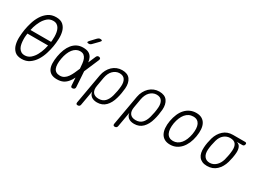

<svg xmlns="http://www.w3.org/2000/svg" viewBox="-27 -1648 3655 2690"><g transform="rotate(30 1800.0 -302.5)"><path d="M218 10Q144 10 105 -26.5Q66 -63 51 -119Q36 -175 39 -241Q42 -307 52 -367Q62 -425 82 -490.5Q102 -556 137 -611.5Q172 -667 224 -703.5Q276 -740 350 -740Q424 -740 463.5 -704Q503 -668 518 -613Q533 -558 530.5 -492.5Q528 -427 518 -369Q508 -309 487 -242Q466 -175 430.5 -119Q395 -63 343 -26.5Q291 10 218 10ZM230 -55Q283 -55 322.5 -89Q362 -123 388.5 -172Q415 -221 431 -275Q441 -310 447 -339H113Q111 -324 109 -307Q105 -274 106 -239.5Q107 -205 112.5 -172Q118 -139 132 -113Q146 -87 170 -71Q194 -55 230 -55ZM458 -404Q460 -414 461 -425Q464 -458 463.5 -492Q463 -526 457 -559Q451 -592 437 -618Q423 -644 399 -659.5Q375 -675 339 -675Q285 -675 246 -641Q207 -607 180.5 -558Q154 -509 138 -456Q130 -428 125 -404Z M968 -663Q958 -653 948.5 -649Q939 -645 927 -645Q904 -645 901 -654Q898 -663 915 -682L993 -765Q1003 -775 1013 -780Q1023 -785 1036 -785Q1061 -785 1064.5 -775Q1068 -765 1049 -746ZM1081 -32Q1082 -15 1074 -5Q1066 5 1049 9Q1032 12 1023 6Q1014 0 1013 -16L1005 -142Q984 -98 957 -66Q928 -30 888 -10Q848 10 788 10Q732 10 696.5 -10Q661 -30 643.5 -66.5Q626 -103 624.5 -154.5Q623 -206 634 -270Q645 -334 666 -387Q687 -440 718.5 -478.5Q750 -517 792.5 -538.5Q835 -560 889 -560Q949 -560 982 -541Q1015 -522 1032 -489Q1048 -458 1053 -415L1104 -534Q1111 -550 1122 -556Q1133 -562 1149 -559Q1165 -555 1169.5 -545Q1174 -535 1167 -518L1065 -279ZM996 -280V-283Q993 -324 989 -362Q985 -400 973.5 -429.5Q962 -459 939.5 -477Q917 -495 877 -495Q845 -495 816 -479Q787 -463 764 -433.5Q741 -404 724.5 -362.5Q708 -321 699 -270Q690 -219 691 -179Q692 -139 703.5 -111.5Q715 -84 739.5 -69.5Q764 -55 800 -55Q839 -55 868 -74Q897 -93 919 -124.5Q941 -156 959 -195.5Q977 -235 994 -275Z M1224 180Q1208 180 1202 172Q1196 164 1198 148L1284 -339Q1293 -388 1314.5 -428.5Q1336 -469 1367 -498.5Q1398 -528 1437.5 -544Q1477 -560 1522 -560Q1612 -560 1651.5 -505Q1691 -450 1684 -359Q1680 -318 1673 -275.5Q1666 -233 1654 -192Q1629 -99 1575 -44.5Q1521 10 1438 10Q1379 10 1344.5 -17Q1310 -44 1305 -91L1263 148Q1260 164 1250.5 172Q1241 180 1224 180ZM1431 -46Q1494 -46 1532.5 -84.5Q1571 -123 1590 -194Q1601 -234 1608.5 -275.5Q1616 -317 1619 -357Q1624 -424 1598 -464Q1572 -504 1511 -504Q1481 -504 1454 -491.5Q1427 -479 1405.5 -457.5Q1384 -436 1369.5 -405Q1355 -374 1348 -337L1323 -194Q1310 -123 1338.5 -84.5Q1367 -46 1431 -46Z M1824 180Q1808 180 1802 172Q1796 164 1798 148L1884 -339Q1893 -388 1914.5 -428.5Q1936 -469 1967 -498.5Q1998 -528 2037.5 -544Q2077 -560 2122 -560Q2212 -560 2251.5 -505Q2291 -450 2284 -359Q2280 -318 2273 -275.5Q2266 -233 2254 -192Q2229 -99 2175 -44.5Q2121 10 2038 10Q1979 10 1944.5 -17Q1910 -44 1905 -91L1863 148Q1860 164 1850.5 172Q1841 180 1824 180ZM2031 -46Q2094 -46 2132.5 -84.5Q2171 -123 2190 -194Q2201 -234 2208.5 -275.5Q2216 -317 2219 -357Q2224 -424 2198 -464Q2172 -504 2111 -504Q2081 -504 2054 -491.5Q2027 -479 2005.5 -457.5Q1984 -436 1969.5 -405Q1955 -374 1948 -337L1923 -194Q1910 -123 1938.5 -84.5Q1967 -46 2031 -46Z M2618 10Q2565 10 2528.5 -10.5Q2492 -31 2471.5 -68.5Q2451 -106 2446.5 -158.5Q2442 -211 2453 -275Q2465 -340 2487.5 -392.5Q2510 -445 2544 -482Q2578 -519 2622.5 -539.5Q2667 -560 2720 -560Q2774 -560 2810.5 -539.5Q2847 -519 2867 -482Q2887 -445 2891 -393Q2895 -341 2884 -277Q2873 -212 2849.5 -159Q2826 -106 2792 -68.5Q2758 -31 2714.5 -10.5Q2671 10 2618 10ZM2630 -55Q2666 -55 2697 -70.5Q2728 -86 2752.5 -115Q2777 -144 2794 -185.5Q2811 -227 2820 -277Q2828 -327 2826 -367Q2824 -407 2810.5 -435.5Q2797 -464 2772 -479.5Q2747 -495 2709 -495Q2671 -495 2639.5 -479.5Q2608 -464 2584 -435Q2560 -406 2543 -365.5Q2526 -325 2517 -275Q2509 -225 2511.5 -184.5Q2514 -144 2528 -115Q2542 -86 2567.5 -70.5Q2593 -55 2630 -55Z M3502 -492H3412Q3454 -481 3470.5 -444Q3487 -407 3483 -353Q3480 -313 3472.5 -273Q3465 -233 3454 -194Q3428 -102 3368 -46Q3308 10 3217 10Q3171 10 3138.5 -4.5Q3106 -19 3085.5 -45.5Q3065 -72 3057 -109.5Q3049 -147 3052 -194Q3054 -233 3061.5 -273Q3069 -313 3080 -353Q3106 -441 3166.5 -495.5Q3227 -550 3317 -550H3513Q3527 -550 3533 -542.5Q3539 -535 3536 -521Q3533 -507 3524.5 -499.5Q3516 -492 3502 -492ZM3227 -47Q3255 -47 3280 -57Q3305 -67 3326.5 -86.5Q3348 -106 3364 -133Q3380 -160 3390 -194Q3400 -233 3407.5 -273Q3415 -313 3418 -353Q3423 -420 3397 -456.5Q3371 -493 3307 -493Q3252 -493 3208 -457.5Q3164 -422 3145 -353Q3134 -313 3126.5 -273Q3119 -233 3116 -194Q3112 -124 3142 -85.5Q3172 -47 3227 -47Z"/></g></svg>

Font: Maple Mono ExtraLight
Style: Italic
Weight: 275
Italic angle: -10°
Monospace: yes
Designer: subframe7536
Version: Version 7.000